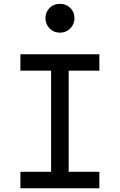

<svg xmlns="http://www.w3.org/2000/svg" viewBox="-20 -1006 640 1026"><path d="M253 -45.5V-670.5H347V-45.5ZM89 0V-88H511V0ZM89 -628.5V-716H511V-628.5ZM300 -831.5Q267 -831.5 245 -854.2Q223 -877 223 -909Q223 -941.5 245 -963.5Q267 -985.5 300 -985.5Q333.5 -985.5 355.8 -963.5Q378 -941.5 378 -909Q378 -877 355.8 -854.2Q333.5 -831.5 300 -831.5Z"/></svg>

Font: Google Sans Code
Style: Regular
Weight: 400
Monospace: yes
Designer: Google Sans Code Authors
Foundry: Google LLC
Version: Version 6.000